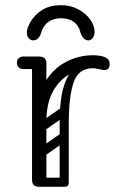

<svg xmlns="http://www.w3.org/2000/svg" viewBox="-20 -717 466 737"><path d="M115 -240Q115 -331 146 -389.5Q177 -448 228 -476.5Q279 -505 337 -505Q358 -505 376 -500Q387 -497 394 -490Q401 -483 401 -472Q401 -448 381 -448Q374 -448 361 -451.5Q348 -455 336 -455Q290 -455 249.5 -433.5Q209 -412 183.5 -366.5Q158 -321 158 -249ZM130 0Q103 0 103 -26V-474Q103 -500 130 -500Q158 -500 158 -474V-26Q158 0 130 0ZM155 -476Q155 -470 151.5 -465.5Q148 -461 146 -459Q143 -456 137.5 -454Q132 -452 121 -452H70Q58 -452 51 -459Q45 -465 45 -476Q45 -487 51 -493Q58 -500 70 -500H121Q132 -500 138 -498.5Q144 -497 145 -495Q149 -491 152 -486Q155 -481 155 -476ZM225 0Q209 0 209 -16V-245Q209 -338 226 -389Q243 -440 271 -460.5Q299 -481 333 -481L336 -455Q281 -455 262.5 -400.5Q244 -346 244 -246V-16Q244 0 228 0ZM112 -17Q112 -35 130 -35H226Q244 -35 244 -17Q244 0 225 0H129Q112 0 112 -17ZM158 -221Q143 -210 134 -224Q130 -229 129.5 -236Q129 -243 137 -249L214 -303Q229 -313 239 -299Q243 -293 242.5 -286.5Q242 -280 235 -275ZM156 -122Q141 -111 132 -125Q128 -130 127.5 -137Q127 -144 135 -150L212 -204Q227 -214 237 -200Q241 -194 240.5 -187.5Q240 -181 233 -176ZM214 -697Q251 -697 280 -681.5Q309 -666 326 -642.5Q343 -619 343 -594Q343 -581 336 -571.5Q329 -562 320 -562Q308 -562 300.5 -570.5Q293 -579 289 -592Q275 -647 214 -647Q186 -647 166 -633Q146 -619 138 -591Q134 -578 126.5 -570Q119 -562 107 -562Q97 -562 90 -570.5Q83 -579 83 -592Q83 -608 97 -633Q111 -658 140 -677.5Q169 -697 214 -697Z"/></svg>

Font: Nsibidi Libre Uzo
Style: Regular
Weight: 400
Designer: Oluwaseun Badejo
Version: Version 1.021